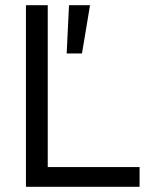

<svg xmlns="http://www.w3.org/2000/svg" viewBox="-20 -720 586 740"><path d="M80 0V-700H164V-76H518V0ZM237 -514 246 -700H327L296 -514Z"/></svg>

Font: Space Grotesk Light
Style: Regular
Weight: 400
Version: Version 2.000